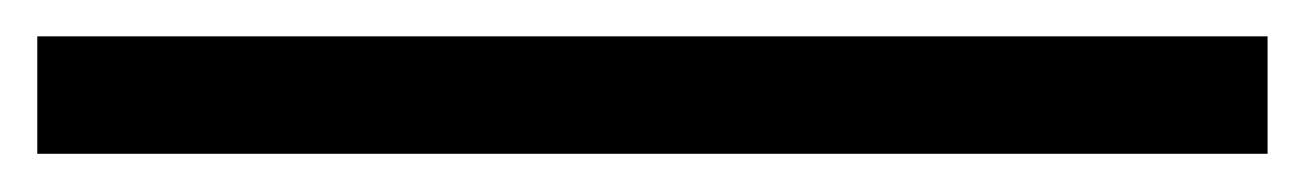

<svg xmlns="http://www.w3.org/2000/svg" viewBox="-20 24 700 103"><path d="M660 106.5V43.5H0V106.5Z"/></svg>

Font: Vela Sans
Style: Regular
Weight: 400
Designer: Principal design: Mikhail Sharanda - project Manrope.
Design modification: Ravid Balaliev
Foundry: Mikhail Sharanda
Version: Version 1.001